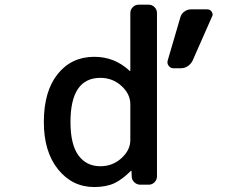

<svg xmlns="http://www.w3.org/2000/svg" viewBox="-20 -793 1040 802"><path d="M163.1 -283.2Q163.1 -411.1 220.7 -483.4Q278.3 -555.7 374 -555.7Q459 -555.7 521.5 -497.1Q522.5 -496.1 523.4 -496.6Q524.4 -497.1 524.4 -498V-738.3Q524.4 -752.9 534.7 -763.2Q544.9 -773.4 558.6 -773.4H601.6Q615.2 -773.4 625.5 -763.2Q635.7 -752.9 635.7 -738.3V-56.6Q635.7 -42 625.5 -31.7Q615.2 -21.5 601.6 -21.5H566.4Q551.8 -21.5 541 -31.7Q530.3 -42 530.3 -55.7L529.3 -78.1Q529.3 -79.1 528.3 -79.6Q527.3 -80.1 526.4 -79.1Q491.2 -43.9 459 -28.3Q423.8 -11.7 374 -11.7Q282.2 -11.7 222.7 -85.4Q163.1 -159.2 163.1 -283.2ZM733.4 -720.7Q737.3 -735.4 750 -744.6Q762.7 -753.9 777.3 -753.9H845.7Q857.4 -753.9 864.3 -744.1Q868.2 -738.3 868.2 -731.4Q868.2 -727.5 865.2 -722.7L784.2 -539.1Q777.3 -525.4 764.2 -516.6Q751 -507.8 734.4 -507.8H705.1Q692.4 -507.8 684.6 -518.1Q676.8 -528.3 680.7 -541ZM524.4 -357.4Q524.4 -400.4 487.3 -434.1Q450.2 -467.8 399.4 -467.8Q274.4 -467.8 274.4 -283.2Q274.4 -189.5 307.6 -144Q340.8 -98.6 399.4 -98.6Q450.2 -98.6 487.3 -132.3Q524.4 -166 524.4 -208Z"/></svg>

Font: Gen Jyuu Gothic L Monospace Medium
Style: Regular
Weight: 500
Designer: [Source Han Sans]
Ryoko NISHIZUKA  (kana & ideographs); Paul D. Hunt (Latin, Greek & Cyrillic); Wenlong ZHANG  (bopomofo
Version: Version 1.002.20150607